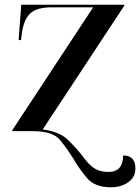

<svg xmlns="http://www.w3.org/2000/svg" viewBox="-20 -556 594 814"><path d="M450 238Q494 238 524 216.5Q554 195 554 158Q554 103 502 103Q502 173 439 173Q402 173 377 155.5Q352 138 328 103Q302 70 267 36Q232 2 161 -7L507 -532V-536H70L59 -386H69L72 -410Q80 -473 108 -499Q136 -525 199 -525H375L32 -4V0H119Q204 0 235 38Q266 76 291 117Q316 160 349 199Q382 238 450 238Z"/></svg>

Font: Noto Serif Display Semi
Style: Regular
Weight: 600
Designer: Monotype Design Team
Foundry: Monotype Imaging Inc.
Version: Version 1.900